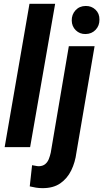

<svg xmlns="http://www.w3.org/2000/svg" viewBox="-20 -770 540 1005"><path d="M268.6 -750 137.7 0H4.4L134.3 -750ZM340.3 -528.3H475.1L379.9 29.3Q373.5 79.6 352.8 122.1Q332 164.6 295.2 189.9Q258.3 215.3 201.7 214.8Q185.1 214.8 168.5 212.2Q151.9 209.5 135.7 205.6L147.9 94.7Q156.7 95.7 166 97.9Q175.3 100.1 184.6 100.1Q204.6 99.1 216.8 88.9Q229 78.6 235.4 62.7Q241.7 46.9 245.6 29.3ZM355.5 -662.6Q355 -693.8 375.2 -716.1Q395.5 -738.3 428.2 -738.8Q459 -739.3 480 -719.2Q501 -699.2 500.5 -667.5Q501 -635.7 480.5 -614Q460 -592.3 427.7 -591.8Q397.5 -591.3 376.7 -611.6Q356 -631.8 355.5 -662.6Z"/></svg>

Font: Roboto Condensed
Style: Bold Italic
Weight: 700
Italic angle: -12°
Designer: Christian Robertson
Foundry: Google
Version: Version 3.0